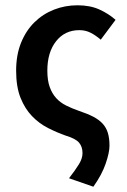

<svg xmlns="http://www.w3.org/2000/svg" viewBox="-20 -523 479 726"><path d="M333 183 241 151Q265 120 278.5 98Q292 76 292 56Q292 32 279 16.5Q266 1 229 -10Q195 -22 161.5 -39Q128 -56 101 -84Q74 -112 57.5 -153.5Q41 -195 41 -256Q41 -315 59.5 -361Q78 -407 110 -438.5Q142 -470 184 -486.5Q226 -503 273 -503Q321 -503 356 -487Q391 -471 417 -448L361 -373Q341 -390 322 -399.5Q303 -409 280 -409Q225 -409 192 -367Q159 -325 159 -256Q159 -219 168 -194Q177 -169 192.5 -152Q208 -135 230 -124Q252 -113 278 -104Q311 -93 333 -81.5Q355 -70 368.5 -55Q382 -40 388 -20Q394 0 394 28Q394 54 379.5 96Q365 138 333 183Z"/></svg>

Font: Giro Semibold
Style: Regular
Weight: 600
Designer: Paul D. Hunt
Foundry: Adobe Systems Incorporated
Version: Version 1.000;PS 1.0;hotconv 1.0.88;makeotf.lib2.5.647800